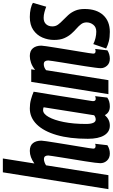

<svg xmlns="http://www.w3.org/2000/svg" viewBox="246 -1038 790 1346"><g transform="rotate(-90 641.0 -365.0)"><path d="M272 -106Q272 -90 290 -90Q293 -90 297 -90.5Q301 -91 306 -93L296 -7Q269 10 238 10Q207 10 188.5 -9.5Q170 -29 170 -57Q170 -67 173.5 -95.5Q177 -124 183.5 -164Q190 -204 197 -247Q204 -290 210 -328Q216 -366 220 -392Q224 -418 224 -422Q224 -435 218.5 -443.5Q213 -452 197 -452Q189 -452 177 -448Q165 -444 155 -437L86 0H-12L106 -740H203L168 -519Q212 -551 256 -551Q293 -551 310.5 -529Q328 -507 328 -470Q328 -463 324 -435.5Q320 -408 313.5 -368Q307 -328 300 -284.5Q293 -241 286.5 -202.5Q280 -164 276 -137.5Q272 -111 272 -106Z M568 10Q525 10 507 -25Q492 -8 474 1Q456 10 433 10Q389 10 365 -30Q341 -70 341 -144Q341 -272 367.5 -363Q394 -454 442 -502.5Q490 -551 554 -551Q587 -551 616.5 -543Q646 -535 671 -524Q652 -408 640 -332Q628 -256 621 -211.5Q614 -167 610.5 -145.5Q607 -124 606 -116.5Q605 -109 605 -108Q605 -89 621 -89Q629 -89 640 -93L630 -8Q605 10 568 10ZM506 -100 562 -454Q554 -458 542 -458Q516 -458 494 -419Q472 -380 458.5 -312.5Q445 -245 445 -158Q445 -89 476 -89Q492 -89 506 -100Z M740 -541H828L824 -514Q849 -534 874 -542.5Q899 -551 921 -551Q958 -551 976 -529Q994 -507 994 -470Q994 -463 990 -435.5Q986 -408 979.5 -368Q973 -328 966 -284.5Q959 -241 952.5 -202.5Q946 -164 942 -137.5Q938 -111 938 -106Q938 -90 955 -90Q958 -90 962 -90.5Q966 -91 971 -93L961 -7Q949 1 933.5 5.5Q918 10 903 10Q871 10 853.5 -9.5Q836 -29 836 -54Q836 -66 840 -95.5Q844 -125 850 -164.5Q856 -204 863 -246Q870 -288 876 -326Q882 -364 886 -390Q890 -416 890 -422Q890 -435 884.5 -444Q879 -453 863 -453Q842 -453 822 -437L752 0H654Z M974 -16 1005 -106Q1024 -96 1047.5 -90.5Q1071 -85 1092 -85Q1124 -85 1140.5 -106Q1157 -127 1157 -153Q1157 -175 1144.5 -191.5Q1132 -208 1113.5 -224Q1095 -240 1077 -260.5Q1059 -281 1046.5 -309.5Q1034 -338 1034 -380Q1034 -424 1051 -463Q1068 -502 1103.5 -526.5Q1139 -551 1195 -551Q1226 -551 1252.5 -545Q1279 -539 1294 -529L1267 -436Q1249 -443 1228.5 -448.5Q1208 -454 1189 -454Q1160 -454 1144.5 -437Q1129 -420 1129 -393Q1129 -370 1141.5 -353Q1154 -336 1172 -319Q1190 -302 1208.5 -281.5Q1227 -261 1239 -233.5Q1251 -206 1251 -167Q1251 -84 1208.5 -37Q1166 10 1090 10Q1052 10 1024.5 3Q997 -4 974 -16Z"/></g></svg>

Font: Georama Extra Condensed SemiBold
Style: Italic
Weight: 600
Width: 2
Italic angle: -9°
Designer: Jean-Baptiste Levee
Foundry: Production Type
Version: Version 1.000